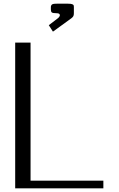

<svg xmlns="http://www.w3.org/2000/svg" viewBox="-20 -1023 644 1043"><path d="M381.3 -982.4V-951.2Q381.3 -940.9 378.4 -935.3Q375.5 -929.7 367.7 -923.8L267.6 -851.1L245.1 -886.2L296.9 -925.8Q305.2 -934.1 305.2 -940.4Q305.2 -951.2 287.6 -951.2Q267.1 -951.2 261.7 -955.3Q256.3 -959.5 256.3 -971.7V-982.4Q256.3 -987.8 256.8 -990.2Q257.3 -992.7 260 -996.3Q262.7 -1000 269.5 -1001.5Q276.4 -1002.9 287.6 -1002.9H350.1Q365.2 -1002.9 372.1 -1000.2Q378.9 -997.6 380.1 -994.1Q381.3 -990.7 381.3 -982.4ZM146 -41.5H541.5V0H62.5V-791.5H146Z"/></svg>

Font: Gputeks
Style: Regular
Weight: 500
Version: Version 0.9